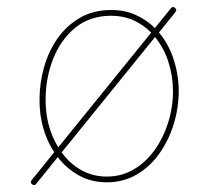

<svg xmlns="http://www.w3.org/2000/svg" viewBox="-20 -526 599 555"><path d="M73.7 7.3Q66.4 2.9 70.8 -4.4L136.7 -85.9Q94.2 -151.4 94.2 -237.3Q94.2 -285.6 107.4 -332Q120.6 -378.4 146.7 -415.5Q172.9 -452.6 211.7 -474.9Q250.5 -497.1 301.8 -497.1Q340.8 -497.1 372.3 -482.9Q403.8 -468.8 427.7 -444.8L474.6 -502.9Q480.5 -508.8 486.8 -502.4Q492.7 -496.6 486.3 -490.2L439.5 -432.1Q467.8 -398.4 482.2 -353.5Q496.6 -308.6 496.6 -262.7Q496.6 -214.4 482.2 -167.5Q467.8 -120.6 440.9 -82.5Q414.1 -44.4 375.5 -21.7Q336.9 1 288.6 1Q244.1 1 208.3 -18.8Q172.4 -38.6 147 -71.8L85.4 4.4Q81.1 11.7 73.7 7.3ZM301.8 -480.5Q239.7 -480.5 197.5 -445.8Q155.3 -411.1 133.5 -355.5Q111.8 -299.8 111.8 -237.3Q111.8 -159.7 148.4 -100.1L417 -431.6Q395 -454.1 366 -467.3Q336.9 -480.5 301.8 -480.5ZM480 -262.7Q480 -306.2 466.8 -346.9Q453.6 -387.7 428.2 -418.9L158.2 -85.4Q181.6 -53.2 214.8 -34.4Q248 -15.6 288.6 -15.6Q332 -15.6 367.2 -36.6Q402.3 -57.6 427.5 -93Q452.6 -128.4 466.3 -172.4Q480 -216.3 480 -262.7Z"/></svg>

Font: Mikhak-DS2-FD Thin
Style: Regular
Weight: 100
Designer: Amin Abedi
Version: Version 3.2